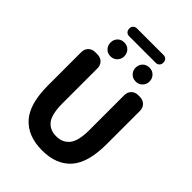

<svg xmlns="http://www.w3.org/2000/svg" viewBox="-301 -1206 1357 1357"><g transform="rotate(45 377.5 -528.0)"><path d="M380 14Q238 14 161.5 -70.5Q85 -155 85 -341V-672Q85 -704 104.5 -723.5Q124 -743 156 -743H176Q208 -743 227.5 -723.5Q247 -704 247 -672V-325Q247 -215 281.5 -171Q316 -127 380 -127Q443 -127 479 -171Q515 -215 515 -325V-672Q515 -704 534.5 -723.5Q554 -743 586 -743H600Q632 -743 652 -723.5Q672 -704 672 -672V-341Q672 -155 597 -70.5Q522 14 380 14ZM252 -798Q221 -798 202 -818.5Q183 -839 183 -867Q183 -897 202 -917Q221 -937 252 -937Q282 -937 301.5 -917Q321 -897 321 -867Q321 -839 301.5 -818.5Q282 -798 252 -798ZM245 -992Q228 -992 217.5 -1002.5Q207 -1013 207 -1032Q207 -1049 217.5 -1059.5Q228 -1070 245 -1070H510Q527 -1070 537.5 -1059.5Q548 -1049 548 -1030Q548 -1013 537.5 -1002.5Q527 -992 510 -992ZM504 -798Q473 -798 453.5 -818.5Q434 -839 434 -867Q434 -897 453.5 -917Q473 -937 504 -937Q534 -937 553.5 -917Q573 -897 573 -867Q573 -839 553.5 -818.5Q534 -798 504 -798Z"/></g></svg>

Font: Chiron GoRound TC EB
Style: Regular
Weight: 700
Designer: Ryoko NISHIZUKA 西塚涼子 (kana, bopomofo & ideographs); Paul D. Hunt (Latin, Greek & Cyrillic); Sandoll Communications 산돌커뮤니
Foundry: Adobe
Version: Version 1.000;hotconv 1.1.1;makeotfexe 2.6.0